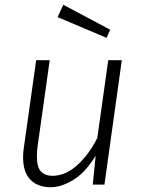

<svg xmlns="http://www.w3.org/2000/svg" viewBox="-20 -776 605 807"><path d="M382 -121Q338 -50 287.5 -19.5Q237 11 194 11Q139 11 108 -20.5Q77 -52 77 -115Q77 -133 80 -154L132 -523H189L138 -161Q135 -137 135 -119Q135 -73 152.5 -55Q170 -37 201 -37Q222 -37 245.5 -45Q269 -53 293 -72Q317 -91 341.5 -121Q366 -151 389 -196L435 -523H492L419 0H370ZM428 -617 222 -704 246 -756 443 -651Z"/></svg>

Font: Glekhifnjqigglhiwekvrgaqftz
Style: Regular
Weight: 300
Italic angle: -8°
Designer: Carrois Corporate & Edenspiekermann
Foundry: Carrois Corporate GbR & Edenspiekermann AG
Version: Version 2.001